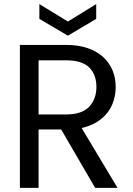

<svg xmlns="http://www.w3.org/2000/svg" viewBox="-20 -916 648 936"><path d="M450 -492Q450 -552 415 -587Q380 -622 302 -622H168V-358H302Q379 -358 414.5 -395.5Q450 -433 450 -492ZM302 -697Q363 -697 408.5 -681Q454 -665 484 -637Q514 -609 529 -572Q544 -535 544 -492Q544 -459 534.5 -427Q525 -395 505 -368.5Q485 -342 453.5 -322Q422 -302 378 -292L553 0H444L278 -285H168V0H77V-697ZM449 -896V-824L311 -742L172 -824V-896L311 -811Z"/></svg>

Font: Poppins
Style: Regular
Weight: 400
Designer: Ninad Kale (Devanagari), Jonny Pinhorn (Latin)
Foundry: Indian Type Foundry
Version: Version 3.002 2017